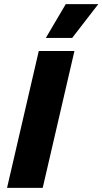

<svg xmlns="http://www.w3.org/2000/svg" viewBox="-20 -906 494 926"><path d="M339 -660 186 0H14L167 -660ZM297 -886H454L328 -723H201Z"/></svg>

Font: Kantumruy Pro
Style: Bold Italic
Weight: 700
Italic angle: -13°
Version: Version 1.002